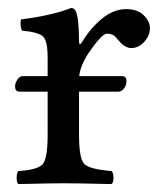

<svg xmlns="http://www.w3.org/2000/svg" viewBox="-20 -462 412 484"><path d="M179.2 -357.9Q179.2 -353 180.7 -351.1Q182.1 -349.1 187 -356Q207 -390.1 236.6 -414.6Q266.1 -439 297.9 -439Q326.7 -439 342.3 -423.6Q357.9 -408.2 357.9 -391.1Q357.9 -372.1 343.5 -356.4Q329.1 -340.8 311 -340.8Q304.2 -340.8 297.1 -344.5Q290 -348.1 286.6 -351.6Q283.2 -355 277.6 -361.6Q272 -368.2 270 -370.1Q263.2 -377 249 -377Q236.8 -377 203.1 -328.1Q182.6 -296.9 179.7 -270H287.1Q299.3 -270 298.8 -256.8Q298.8 -248 293 -239.5Q287.1 -231 277.8 -231H179.2V-122.1Q179.2 -62 192.6 -48.6Q206.1 -35.2 261.2 -30.8Q266.1 -25.9 266.1 -13.9Q266.1 -2 261.2 2Q175.3 0 140.1 0Q110.4 0 25.9 2Q22 -2 22 -13.9Q22 -25.9 25.9 -30.8Q74.7 -33.7 87.4 -47.9Q100.1 -62 100.1 -122.1V-231H28.8Q17.6 -231 18.1 -245.1Q18.1 -252.9 23.9 -261.5Q29.8 -270 37.1 -270H100.1V-316.9Q100.1 -358.9 88.6 -369.9Q77.1 -380.9 35.2 -384.8Q29.3 -401.9 33.2 -413.1Q111.3 -422.9 159.2 -441.9Q167 -441.9 170.9 -434.1Q179.2 -416 179.2 -357.9Z"/></svg>

Font: Linux Libertine Capitals
Style: Small Caps
Weight: 400
Designer: Philipp H. Poll
Foundry: Philipp H. Poll
Version: Version 5.1.3